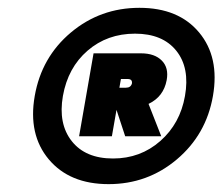

<svg xmlns="http://www.w3.org/2000/svg" viewBox="-20 -741 563 486"><path d="M321.8 -655.8Q251.5 -655.8 201.7 -612.8Q151.9 -569.8 139.2 -498Q127 -427.7 161.6 -383.8Q196.3 -339.8 266.1 -339.8Q335.4 -339.8 385.7 -384Q436 -428.2 448.2 -498Q460.9 -569.3 426.3 -612.5Q391.6 -655.8 321.8 -655.8ZM67.9 -498Q85 -596.2 159.4 -658.7Q233.9 -721.2 333 -721.2Q432.1 -721.2 484.1 -658.7Q536.1 -596.2 519 -498Q502 -400.4 427.7 -337.6Q353.5 -274.9 254.9 -274.9Q156.2 -274.9 103.5 -337.6Q50.8 -400.4 67.9 -498ZM401.9 -538.1Q394 -496.1 356 -478L388.2 -396H296.9L274.9 -462.9L263.2 -396H180.2L216.8 -606H336.9Q371.6 -606 389.6 -587.6Q407.7 -569.3 401.9 -538.1ZM303.2 -541H286.1L282.2 -519H298.8Q311 -519 314 -529.8Q315.4 -541 303.2 -541Z"/></svg>

Font: SVN-Poppins Black
Style: Italic
Weight: 900
Italic angle: -10°
Designer: Ninad Kale (Devanagari), Jonny Pinhorn (Latin)
Foundry: Indian Type Foundry
Version: Version 3.002 2017